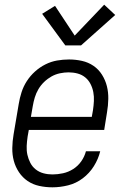

<svg xmlns="http://www.w3.org/2000/svg" viewBox="-20 -792 540 820"><path d="M204 8Q175 8 147.5 2Q120 -4 98 -19Q76 -34 61 -56.5Q46 -79 39 -105Q32 -131 32.5 -160Q33 -189 38 -218L60 -348Q64 -373 72 -398Q80 -423 94.5 -445.5Q109 -468 129.5 -486.5Q150 -505 174 -517Q198 -529 223.5 -533.5Q249 -538 275 -538Q303 -538 330 -532Q357 -526 379 -511Q401 -496 415.5 -473Q430 -450 436.5 -424Q443 -398 442.5 -369.5Q442 -341 437 -312L425 -237H103L98 -209Q95 -189 94 -169Q93 -149 97 -131Q101 -113 109.5 -96.5Q118 -80 132.5 -68.5Q147 -57 165.5 -52Q184 -47 204 -47Q226 -47 249 -52Q272 -57 292.5 -70Q313 -83 327 -103Q341 -123 347 -146H408Q400 -113 381 -82.5Q362 -52 333.5 -30.5Q305 -9 271 -0.5Q237 8 204 8ZM372 -293 377 -321Q380 -341 381 -360.5Q382 -380 378.5 -398.5Q375 -417 366.5 -433.5Q358 -450 344 -461.5Q330 -473 311.5 -478Q293 -483 273 -483Q255 -483 236 -479Q217 -475 200 -465.5Q183 -456 168.5 -442Q154 -428 144 -411Q134 -394 128.5 -375.5Q123 -357 120 -339L112 -293ZM259 -598 160 -733 215 -767 299 -640 425 -772 472 -728 326 -598Z"/></svg>

Font: Iosevka Curly Light Oblique
Style: Regular
Weight: 300
Italic angle: -9°
Monospace: yes
Designer: Belleve Invis
Foundry: Belleve Invis
Version: Version 11.1.0; ttfautohint (v1.8.3)